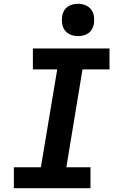

<svg xmlns="http://www.w3.org/2000/svg" viewBox="-20 -990 640 1010"><path d="M53 0V-110H195L281 -625H153V-735H556V-625H414L329 -110H456V0ZM390 -800Q370 -800 351.5 -807.5Q333 -815 321.5 -830Q310 -845 307 -865Q304 -885 307 -906Q309 -920 316.5 -933Q324 -946 336 -954.5Q348 -963 362 -966.5Q376 -970 390 -970Q411 -970 429.5 -962.5Q448 -955 459.5 -940Q471 -925 474 -905Q477 -885 474 -864Q471 -850 464 -837Q457 -824 445 -815.5Q433 -807 418.5 -803.5Q404 -800 390 -800Z"/></svg>

Font: Iosevka Curly Slab XBdExObl
Style: Regular
Weight: 800
Width: 7
Italic angle: -9°
Monospace: yes
Designer: Belleve Invis
Foundry: Belleve Invis
Version: Version 11.1.0; ttfautohint (v1.8.3)